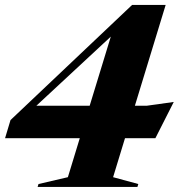

<svg xmlns="http://www.w3.org/2000/svg" viewBox="-21 -738 706 758"><path d="M500.5 -718.5H633L511.5 -320.5H558L665 -335.5L592.5 -192.5H472.5L425.5 -38.5L525 -11.5L521.5 0H127.5L131 -11.5L247 -38.5L294 -192.5H-1L20.5 -264ZM333 -320.5 416.5 -593.5 122.5 -320.5Z"/></svg>

Font: Newsreader 72pt
Style: Bold Italic
Weight: 700
Italic angle: -17°
Designer: Hugues Gentile
Foundry: Production Type
Version: Version 1.003; ttfautohint (v1.8.3)